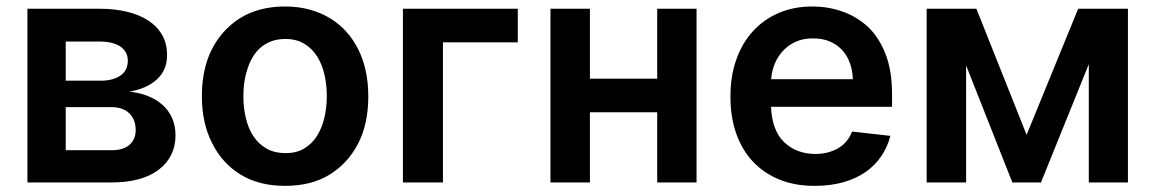

<svg xmlns="http://www.w3.org/2000/svg" viewBox="-20 -573 3626 603"><path d="M330.3 0H66.1V-545.5H295.1Q339.1 -545.5 377.7 -536.4Q416.2 -527.3 444.6 -509.2Q473 -491.1 489 -463.6Q505 -436.1 504.6 -398.8Q504.6 -374.6 496.1 -355.8Q487.6 -337 471.9 -322.8Q456.3 -308.6 434.7 -299.2Q413 -289.8 386.4 -285.2Q417.6 -282 444.2 -271.5Q470.9 -261 490.2 -243.8Q509.6 -226.6 520.4 -202.4Q531.2 -178.3 531.2 -148.1Q531.2 -80.6 478.7 -40.1Q425.8 0 330.3 0ZM330.3 -101.2Q367.9 -101.2 387.1 -118.6Q406.2 -136 406.2 -164.1Q406.2 -180.4 401.3 -193.7Q396.3 -207 386.7 -216.6Q377.1 -226.2 362.9 -231.4Q348.7 -236.5 330.3 -236.5H186.4V-101.2ZM297.6 -319.6Q334.5 -319.6 358 -335.6Q381.4 -351.6 381.4 -382.5Q381.4 -397.7 374.8 -408.9Q368.3 -420.1 356.9 -427.6Q345.5 -435 329.5 -438.7Q313.6 -442.5 295.1 -442.5H186.4V-319.6Z M875.4 10.7Q793 10.7 735.1 -24.9Q677.6 -60.4 646.3 -123.2Q614 -186.4 614 -270.6Q614 -412.3 701 -491.1Q768.8 -552.6 875.4 -552.6Q917.3 -552.6 952.8 -542.8Q988.3 -533 1017 -515.4Q1045.8 -497.9 1067.8 -473.2Q1089.8 -448.5 1104.8 -418.7Q1136.7 -355.1 1136.7 -270.6Q1136.7 -182.9 1104 -120.7Q1071.4 -58.9 1014.4 -24.1Q957.4 10.7 875.4 10.7ZM876.1 -92.3Q909.4 -91.6 933.9 -105.8Q958.5 -120 974.4 -144.5Q990.4 -169 998.4 -201.7Q1006.4 -234.4 1006.4 -271Q1006.4 -305.8 999.1 -338.2Q991.8 -370.7 976 -395.8Q960.2 -420.8 935.5 -435.7Q910.9 -450.6 876.1 -450.6Q853 -450.6 834.3 -444.1Q815.7 -437.5 801.1 -425.8Q786.6 -414.1 776.1 -397.5Q765.6 -381 758.9 -361.5Q744.3 -320 744.3 -271Q744.3 -235.8 751.8 -203.5Q759.2 -171.2 775 -146.5Q790.8 -121.8 815.9 -107.1Q840.9 -92.3 876.1 -92.3Z M1371.1 0H1245.4V-545.5H1606.2V-440H1371.1Z M2167.6 0H2044V-220.5H1832.7V0H1708.8V-545.5H1832.7V-326H2044V-545.5H2167.6Z M2539.1 10.7Q2476.9 11 2427.7 -9.1Q2378.6 -29.1 2344.3 -65.9Q2310 -102.6 2291.9 -154.5Q2273.8 -206.3 2274.1 -269.5Q2273.8 -333.1 2292.3 -385.5Q2310.7 -437.9 2344.8 -475.1Q2378.9 -512.4 2426.7 -532.7Q2474.4 -552.9 2532.3 -552.6Q2579.2 -552.6 2623.6 -537.6Q2668 -522.7 2705.3 -489.3Q2740.4 -456.3 2761 -403.8Q2781.6 -351.2 2781.6 -277V-237.6H2401.6Q2404.1 -164.1 2442.8 -126.4Q2481.9 -89.5 2540.8 -89.5Q2578.8 -89.5 2609.4 -105.8Q2641 -122.5 2656.2 -159.8L2776.3 -146.3Q2767.4 -111.5 2747.9 -82.6Q2728.3 -53.6 2698.5 -32.8Q2668.7 -12.1 2628.7 -0.7Q2588.8 10.7 2539.1 10.7ZM2658.4 -324.2Q2657.7 -351.2 2649.3 -374.6Q2641 -398.1 2625.4 -415.3Q2609.7 -432.5 2586.8 -442.5Q2563.9 -452.4 2534.1 -452.4Q2502.8 -452.8 2478.9 -441.8Q2454.9 -430.8 2438.4 -412.6Q2421.9 -394.5 2412.6 -371.3Q2403.4 -348 2402 -324.2Z M3522.4 0H3399.5V-371.4L3249.3 0H3159.4L3014.2 -367.5V0H2890.3V-545.5H3046.5L3204.2 -149.5L3366.1 -545.5H3522.4Z"/></svg>

Font: Linik Sans SemiBold
Style: Regular
Weight: 600
Designer: Fonts by Rasmus Andersson / Changes by Cristiano Sobral with parts from Marc Monis
Foundry: rsms
Version: Version 3.020; ttfautohint (v1.6)